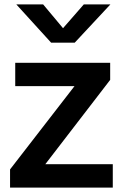

<svg xmlns="http://www.w3.org/2000/svg" viewBox="-20 -847 554 867"><path d="M25.4 0V-82L316.4 -458H48.8V-563.5H477.5V-486.3L184.6 -105.5H489.3V0ZM53.7 -827.1H174.8L264.6 -719.7L358.4 -827.1H478.5L317.4 -654.3H210.9Z"/></svg>

Font: Gothic A1
Style: Bold
Weight: 700
Version: Version 2.50